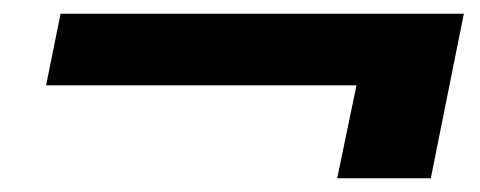

<svg xmlns="http://www.w3.org/2000/svg" viewBox="-20 -457 698 279"><path d="M68 -437H654L606 -198H470L498 -333H47Z"/></svg>

Font: Albert Sans
Style: Bold Italic
Weight: 700
Italic angle: -11.25°
Designer: Andreas Rasmussen
Foundry: a.Foundry
Version: Version 1.025